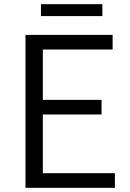

<svg xmlns="http://www.w3.org/2000/svg" viewBox="-20 -899 624 919"><path d="M102 0H530V-70H185V-351H466V-421H185V-662H519V-732H102ZM176 -822H470V-879H176Z"/></svg>

Font: Noto Sans JP DemiLight
Style: Regular
Weight: 350
Designer: Ryoko NISHIZUKA 西塚涼子 (kana, bopomofo & ideographs); Paul D. Hunt (Latin, Greek & Cyrillic); Sandoll Communications 산돌커뮤니
Foundry: Adobe
Version: Version 2.004;hotconv 1.0.118;makeotfexe 2.5.65603